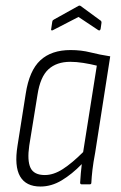

<svg xmlns="http://www.w3.org/2000/svg" viewBox="-20 -674 442 702"><path d="M128 8Q75 8 53.5 -29Q32 -66 44 -141L74 -331Q87 -416 127.5 -453.5Q168 -491 238 -491Q277 -491 310.5 -482.5Q344 -474 383 -468L328 -116Q321 -79 318 -53Q315 -27 314 -6Q314 0 308 0H279Q273 0 273 -6Q274 -23 275.5 -40.5Q277 -58 279 -74Q243 -37 205.5 -14.5Q168 8 128 8ZM144 -34Q176 -34 210 -56Q244 -78 284 -118L334 -434Q310 -440 284.5 -444Q259 -448 237 -448Q187 -448 157 -420.5Q127 -393 117 -327L87 -142Q79 -87 91.5 -60.5Q104 -34 144 -34ZM174 -564Q171 -562 168.5 -563Q166 -564 167 -567L171 -594Q172 -599 173.5 -600Q175 -601 178 -603L266 -652Q271 -655 275 -652L346 -600Q352 -597 351 -590L348 -569Q347 -564 344.5 -563Q342 -562 339 -564L267 -612Z"/></svg>

Font: Sofia Sans Condensed Light
Style: Italic
Weight: 300
Italic angle: -9°
Version: Version 4.100